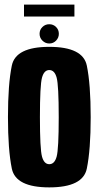

<svg xmlns="http://www.w3.org/2000/svg" viewBox="-20 -808 430 832"><path d="M193.5 4Q339.5 4 356.2 -77.5Q373 -159 373 -300.5Q373 -442.5 356.2 -523.8Q339.5 -605 193.5 -605Q48 -605 31.2 -523.8Q14.5 -442.5 14.5 -300.5Q14.5 -159 31.2 -77.5Q48 4 193.5 4ZM193.5 -96.5Q171 -96.5 162 -129.5Q153 -162.5 153 -300Q153 -438.5 162 -471.5Q171 -504.5 193.5 -504.5Q216.5 -504.5 225.5 -471.5Q234.5 -438.5 234.5 -300Q234.5 -162.5 225.5 -129.5Q216.5 -96.5 193.5 -96.5ZM193.5 -619.5Q211 -619.5 223 -632Q235 -644.5 235 -661.5Q235 -679 223 -691Q211 -703 193.5 -703Q176 -703 163.8 -691Q151.5 -679 151.5 -661.5Q151.5 -644 164 -631.8Q176.5 -619.5 193.5 -619.5ZM84 -736.5H302.5V-788H84Z"/></svg>

Font: Anybody ExtraCondensed
Style: Bold
Weight: 700
Width: 2
Version: Version 1.113;gftools[0.9.25]